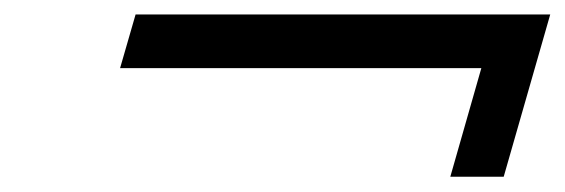

<svg xmlns="http://www.w3.org/2000/svg" viewBox="-20 -377 765 260"><path d="M163.6 -357.4H725.1L662.1 -137.7H589.8L631.8 -284.7H142.6Z"/></svg>

Font: Cantarell
Style: Italic
Weight: 400
Italic angle: -16°
Designer: Dave Crossland
Version: Version 1.004